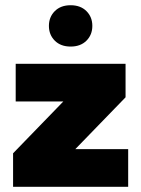

<svg xmlns="http://www.w3.org/2000/svg" viewBox="-20 -714 540 734"><path d="M30 0V-128L222 -326H40V-470H460V-342L268 -144H470V0ZM250 -536Q212 -536 189.5 -558.5Q167 -581 167 -615Q167 -649 189.5 -671.5Q212 -694 250 -694Q288 -694 310.5 -671.5Q333 -649 333 -615Q333 -581 310.5 -558.5Q288 -536 250 -536Z"/></svg>

Font: Gantari Black
Style: Regular
Weight: 900
Version: Version 1.000